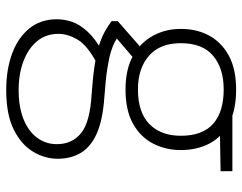

<svg xmlns="http://www.w3.org/2000/svg" viewBox="-101 -447 780 618"><g transform="rotate(90 289.0 -138.0)"><path d="M270 232Q204 232 152.5 213Q101 194 71.5 157.5Q42 121 42 69Q42 44 50.5 19.5Q59 -5 81.5 -29.5Q104 -54 144 -77L184 -60Q127 -30 108 1.5Q89 33 89 64Q89 104 112.5 132.5Q136 161 177 176.5Q218 192 270 192Q324 192 363 176.5Q402 161 423 133Q444 105 444 69Q444 20 408.5 -9Q373 -38 282 -43Q226 -47 188 -53Q150 -59 124 -67.5Q98 -76 80.5 -86Q63 -96 48 -107V-127L137 -205L180 -189L90 -112V-132Q102 -125 114.5 -118Q127 -111 146.5 -105Q166 -99 200.5 -93.5Q235 -88 292 -84Q365 -79 408.5 -60Q452 -41 471.5 -9Q491 23 491 66Q491 108 468 146Q445 184 396.5 208Q348 232 270 232ZM268 -152Q203 -152 160 -176Q117 -200 95 -240.5Q73 -281 73 -330Q73 -382 95 -422Q117 -462 160 -485Q203 -508 268 -508Q335 -508 378 -485Q421 -462 442 -422Q463 -382 463 -330Q463 -281 442 -240.5Q421 -200 378 -176Q335 -152 268 -152ZM268 -192Q342 -192 379.5 -229Q417 -266 417 -330Q417 -400 378.5 -434Q340 -468 268 -468Q200 -468 159.5 -434Q119 -400 119 -330Q119 -263 159.5 -227.5Q200 -192 268 -192ZM356 -455 338 -496H531V-458Z"/></g></svg>

Font: DM Sans 24pt ExtraLight
Style: Regular
Weight: 250
Designer: Colophon Foundry, Jonny Pinhorn
Foundry: Colophon Foundry
Version: Version 4.004;gftools[0.9.30]